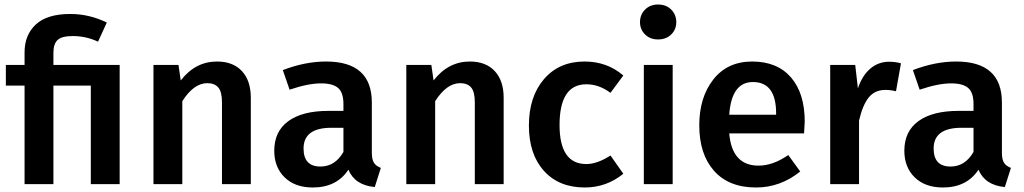

<svg xmlns="http://www.w3.org/2000/svg" viewBox="-20 -817 4544 852"><path d="M292 -755Q376 -755 454 -717L415 -632Q362 -657 303 -657Q254 -657 235.5 -639.5Q217 -622 217 -583V-529H511V0H383V-437H217V0H89V-437H6V-529H89V-585Q89 -662 139 -708.5Q189 -755 292 -755Z M943 -544Q1014 -544 1053.5 -501.5Q1093 -459 1093 -383V0H965V-363Q965 -410 948.5 -429Q932 -448 900 -448Q840 -448 789 -368V0H661V-529H772L782 -460Q847 -544 943 -544Z M1630 -140Q1630 -109 1639.5 -94.5Q1649 -80 1670 -72L1643 13Q1555 5 1526 -64Q1474 15 1368 15Q1289 15 1243 -30Q1197 -75 1197 -148Q1197 -234 1259.5 -279.5Q1322 -325 1438 -325H1504V-355Q1504 -406 1480.5 -426.5Q1457 -447 1405 -447Q1347 -447 1265 -419L1235 -506Q1334 -544 1427 -544Q1630 -544 1630 -362ZM1402 -78Q1467 -78 1504 -143V-250H1451Q1327 -250 1327 -158Q1327 -78 1402 -78Z M2065 -544Q2136 -544 2175.5 -501.5Q2215 -459 2215 -383V0H2087V-363Q2087 -410 2070.5 -429Q2054 -448 2022 -448Q1962 -448 1911 -368V0H1783V-529H1894L1904 -460Q1969 -544 2065 -544Z M2574 -544Q2674 -544 2746 -482L2689 -405Q2638 -443 2582 -443Q2463 -443 2463 -262Q2463 -89 2582 -89Q2630 -89 2689 -127L2746 -46Q2671 15 2575 15Q2460 15 2393.5 -59Q2327 -133 2327 -260Q2327 -388 2394 -466Q2461 -544 2574 -544Z M2900 -797Q2936 -797 2958.5 -774.5Q2981 -752 2981 -719Q2981 -686 2958.5 -664Q2936 -642 2900 -642Q2865 -642 2842.5 -664Q2820 -686 2820 -719Q2820 -752 2842.5 -774.5Q2865 -797 2900 -797ZM2965 -529V0H2837V-529Z M3551 -277Q3551 -267 3548 -225H3216Q3228 -82 3346 -82Q3410 -82 3478 -129L3531 -56Q3443 15 3335 15Q3214 15 3148.5 -59Q3083 -133 3083 -261Q3083 -385 3145.5 -464.5Q3208 -544 3318 -544Q3429 -544 3490 -473.5Q3551 -403 3551 -277ZM3424 -308V-314Q3424 -453 3321 -453Q3226 -453 3216 -308Z M3925 -543Q3954 -543 3978 -536L3956 -412Q3932 -418 3909 -418Q3862 -418 3835 -384.5Q3808 -351 3792 -282V0H3664V-529H3775L3787 -425Q3806 -482 3842 -512.5Q3878 -543 3925 -543Z M4426 -140Q4426 -109 4435.5 -94.5Q4445 -80 4466 -72L4439 13Q4351 5 4322 -64Q4270 15 4164 15Q4085 15 4039 -30Q3993 -75 3993 -148Q3993 -234 4055.5 -279.5Q4118 -325 4234 -325H4300V-355Q4300 -406 4276.5 -426.5Q4253 -447 4201 -447Q4143 -447 4061 -419L4031 -506Q4130 -544 4223 -544Q4426 -544 4426 -362ZM4198 -78Q4263 -78 4300 -143V-250H4247Q4123 -250 4123 -158Q4123 -78 4198 -78Z"/></svg>

Font: FiraGO Medium
Style: Regular
Weight: 500
Designer: bBox Type
Foundry: bBox Type GmbH
Version: Version 1.001;PS 001.001;hotconv 1.0.88;makeotf.lib2.5.64775